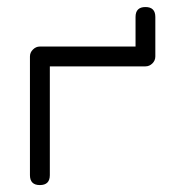

<svg xmlns="http://www.w3.org/2000/svg" viewBox="-20 -534 496 554"><path d="M428.2 -371.1Q428.2 -359.4 419.7 -351Q411.1 -342.5 399.7 -342.5H123.8V-28.6Q123.8 0 95 0Q66.4 0 66.4 -28.6V-371.1Q66.4 -382.6 75.1 -391.1Q83.7 -399.7 95 -399.7H371.1V-485.1Q371.1 -513.7 399.7 -513.7Q428.2 -513.7 428.2 -485.1Z"/></svg>

Font: EnergyBar
Style: Regular
Weight: 400
Italic angle: -10°
Version: 1.0 2000-03-28